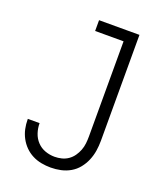

<svg xmlns="http://www.w3.org/2000/svg" viewBox="-138 -824 775 920"><g transform="rotate(20 250.0 -363.5)"><path d="M230 8Q206 8 182 3.5Q158 -1 136.5 -12Q115 -23 98 -40Q81 -57 69.5 -78.5Q58 -100 53 -123.5Q48 -147 48 -171V-174H108V-172Q108 -148 116 -124Q124 -100 141 -82Q158 -64 181.5 -55.5Q205 -47 230 -47Q248 -47 266 -51.5Q284 -56 299 -66.5Q314 -77 324.5 -92Q335 -107 341.5 -124Q348 -141 350 -159Q352 -177 352 -195V-680H207V-735H413V-195Q413 -169 409 -143.5Q405 -118 395 -94Q385 -70 368.5 -49.5Q352 -29 329.5 -16Q307 -3 281.5 2.5Q256 8 230 8Z"/></g></svg>

Font: Iosevka Custom Light
Style: Regular
Weight: 300
Monospace: yes
Designer: Belleve Invis
Foundry: Belleve Invis
Version: Version 27.3.5